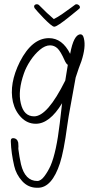

<svg xmlns="http://www.w3.org/2000/svg" viewBox="-20 -557 433 906"><path d="M341 -537Q346 -537 351 -533.5Q356 -530 357 -525Q358 -520 355 -517Q353 -515 337 -502Q321 -489 300.5 -472.5Q280 -456 261.5 -443.5Q243 -431 236 -431Q230 -431 216 -443Q202 -455 186 -471.5Q170 -488 158 -501.5Q146 -515 143 -519Q142 -521 141 -525Q140 -530 144 -533.5Q148 -537 153 -537Q161 -537 166 -531Q203 -493 234 -467Q252 -476 274.5 -491.5Q297 -507 315 -520.5Q333 -534 336 -536Q338 -537 341 -537ZM155 329Q113 329 84.5 297.5Q56 266 47 226Q40 196 36 167.5Q32 139 31 111Q30 95 41 95Q61 95 66 116Q67 122 67 134Q66 144 67 149Q69 165 72 182.5Q75 200 79 218Q98 297 156 297Q173 297 190 274Q207 251 219 224Q246 161 262 25L273 -70Q214 27 149 27Q109 27 80 -3Q51 -33 41 -76Q22 -162 74 -266Q131 -377 211 -377Q274 -377 311 -303Q328 -395 360 -395Q372 -395 376 -375Q386 -335 364 -268Q359 -255 352 -236Q345 -217 337 -191L322 -108Q318 -84 311 -47.5Q304 -11 297 38Q289 98 280.5 141.5Q272 185 263 213Q225 329 159 329ZM141 -8Q204 -8 288 -177L300 -251Q292 -256 285 -272Q266 -315 251 -329Q236 -343 216 -343Q193 -343 168 -322Q143 -301 123 -270.5Q103 -240 93 -211Q64 -129 78 -70Q92 -8 141 -8Z"/></svg>

Font: Oooh Baby
Style: Normal
Weight: 400
Designer: Robert E. Leuschke
Foundry: Robert E. Leuschke
Version: Version 1.011; ttfautohint (v1.8.3)